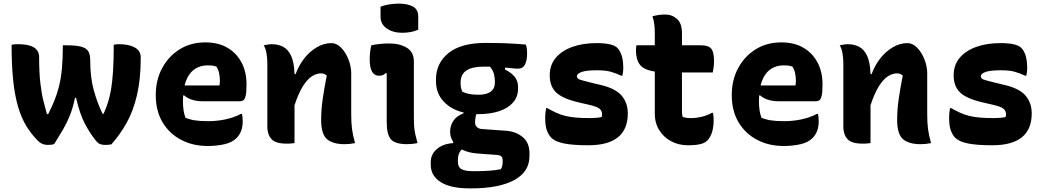

<svg xmlns="http://www.w3.org/2000/svg" viewBox="-20 -790 5760 1060"><path d="M327 -540H344Q399 -540 427.5 -532.5Q456 -525 467 -507.5Q478 -490 478 -460Q478 -363 497.5 -292.5Q517 -222 546 -162H552Q564 -189 574.5 -220Q585 -251 592.5 -293Q600 -335 604 -395.5Q608 -456 608 -543Q620 -546 636 -546Q691 -546 724 -528Q757 -510 757 -472Q757 -354 736.5 -266Q716 -178 679.5 -112.5Q643 -47 595 7Q586 9 576.5 9.5Q567 10 559 10Q529 10 514 -8Q480 -48 450 -104.5Q420 -161 400 -250H394Q383 -196 366.5 -154.5Q350 -113 328.5 -76Q307 -39 280 4Q273 8 264 9Q255 10 242 10Q212 10 190 -12Q153 -49 125.5 -94Q98 -139 80 -200Q62 -261 53 -344.5Q44 -428 44 -543Q52 -545 61 -545.5Q70 -546 81 -546Q196 -546 196 -475Q196 -389 203 -329.5Q210 -270 220.5 -230Q231 -190 239 -160H246Q266 -199 281 -236.5Q296 -274 306.5 -316.5Q317 -359 322 -413.5Q327 -468 327 -540Z M1114 -556Q1185 -556 1235.5 -526.5Q1286 -497 1313.5 -445Q1341 -393 1341 -325V-320Q1341 -279 1336 -260Q1331 -241 1323 -236Q1315 -231 1306 -231H1098Q1065 -231 1038.5 -240Q1012 -249 996 -264L991 -262Q990 -249 990 -234V-231Q990 -203 993.5 -180.5Q997 -158 1004 -140Q1027 -130 1056.5 -125.5Q1086 -121 1129 -121Q1176 -121 1222.5 -130.5Q1269 -140 1310 -161H1316Q1318 -151 1319 -141.5Q1320 -132 1320 -123Q1320 -89 1311 -66.5Q1302 -44 1285 -27Q1261 -3 1218 6.5Q1175 16 1128 16Q1043 16 978 -19Q913 -54 876.5 -116.5Q840 -179 840 -263V-266Q840 -348 875 -413.5Q910 -479 971.5 -517.5Q1033 -556 1114 -556ZM1126 -429Q1079 -429 1046 -401.5Q1013 -374 999 -318H1191Q1193 -324 1193.5 -331.5Q1194 -339 1194 -344Q1194 -364 1190 -384.5Q1186 -405 1175 -422Q1164 -426 1154.5 -427.5Q1145 -429 1126 -429Z M1606 0Q1593 2 1583 2.5Q1573 3 1562 3Q1501 3 1478.5 -22.5Q1456 -48 1456 -89V-441Q1456 -466 1451.5 -494Q1447 -522 1436 -540Q1447 -542 1458.5 -544Q1470 -546 1481 -546Q1516 -546 1543.5 -531.5Q1571 -517 1587.5 -481Q1604 -445 1606 -381H1612Q1630 -430 1660.5 -468.5Q1691 -507 1730 -529.5Q1769 -552 1810 -552Q1839 -552 1864 -526Q1889 -500 1904 -461.5Q1919 -423 1919 -384V-159Q1919 -111 1923.5 -77.5Q1928 -44 1940 0Q1925 3 1911.5 4.5Q1898 6 1882 6Q1818 6 1785.5 -21.5Q1753 -49 1753 -129Q1753 -185 1762 -246.5Q1771 -308 1784 -373Q1769 -385 1753 -385Q1728 -385 1703 -369.5Q1678 -354 1653.5 -316Q1629 -278 1606 -209Z M2115 -116V-386H2109Q2102 -379 2094 -375.5Q2086 -372 2072 -372Q2021 -372 2021 -464Q2021 -484 2023.5 -504Q2026 -524 2030 -540Q2054 -545 2077.5 -547.5Q2101 -550 2129 -550Q2188 -550 2226.5 -526Q2265 -502 2265 -450V-139Q2265 -112 2266.5 -91.5Q2268 -71 2272.5 -50Q2277 -29 2285 0Q2270 3 2256.5 4.5Q2243 6 2227 6Q2163 6 2139 -20Q2115 -46 2115 -116ZM2081 -753Q2100 -761 2127.5 -765.5Q2155 -770 2181 -770Q2228 -770 2258.5 -754.5Q2289 -739 2289 -698V-626Q2250 -609 2201 -609Q2149 -609 2115 -633Q2081 -657 2081 -697Z M2465 -63Q2465 -97 2483.5 -124Q2502 -151 2539 -164V-169Q2471 -185 2429 -230Q2387 -275 2387 -342V-352Q2387 -441 2456 -497Q2525 -553 2660 -553Q2725 -553 2775.5 -551Q2826 -549 2883 -544Q2890 -527 2890 -494Q2890 -457 2878.5 -434Q2867 -411 2840 -411Q2825 -411 2808 -413Q2791 -415 2768 -417V-406Q2803 -389 2821.5 -366Q2840 -343 2840 -311V-300Q2840 -255 2812 -223.5Q2784 -192 2735 -176Q2686 -160 2623 -160Q2616 -160 2610 -160Q2603 -141 2603 -113Q2603 -99 2612 -89.5Q2621 -80 2637 -78L2775 -68Q2829 -64 2866 -33Q2903 -2 2903 55V72Q2903 159 2818.5 204.5Q2734 250 2582 250H2573Q2467 250 2412.5 215Q2358 180 2358 119V106Q2358 62 2391.5 33Q2425 4 2482 0V-7Q2465 -32 2465 -63ZM2533 -283Q2552 -275 2572 -271Q2592 -267 2623 -267Q2666 -267 2689 -284Q2712 -301 2712 -331V-343Q2712 -363 2706.5 -383Q2701 -403 2685 -422Q2668 -422 2649 -422Q2523 -422 2523 -336V-328Q2523 -303 2533 -283ZM2591 155H2604Q2645 155 2680.5 152.5Q2716 150 2745 144Q2751 134 2753 125Q2755 116 2755 106V94Q2755 68 2728 66L2611 57Q2564 53 2529 35Q2508 56 2508 92V103Q2508 133 2528 144Q2548 155 2591 155Z M3240 -138Q3275 -138 3302 -144Q3308 -167 3297 -182.5Q3286 -198 3246 -208L3174 -225Q3087 -245 3051 -279Q3015 -313 3015 -374Q3015 -431 3048 -470.5Q3081 -510 3139.5 -531Q3198 -552 3273 -552Q3362 -552 3388 -526Q3404 -510 3412.5 -482.5Q3421 -455 3421 -411Q3421 -401 3419.5 -391.5Q3418 -382 3416 -372H3410Q3380 -386 3351.5 -394Q3323 -402 3276 -402Q3216 -402 3190.5 -392.5Q3165 -383 3165 -369Q3165 -356 3181 -350.5Q3197 -345 3246 -333L3296 -321Q3378 -302 3412 -262Q3446 -222 3446 -164Q3446 12 3228 12Q3143 12 3094 2Q3045 -8 3024 -29Q3010 -43 3000 -68Q2990 -93 2990 -139Q2990 -156 2991.5 -169Q2993 -182 2995 -193H3001Q3028 -178 3051 -167.5Q3074 -157 3099.5 -150.5Q3125 -144 3158.5 -141Q3192 -138 3240 -138Z M3916 -167Q3918 -157 3919 -147.5Q3920 -138 3920 -129Q3920 -92 3912.5 -65.5Q3905 -39 3892 -22Q3878 -3 3851 4.5Q3824 12 3778 12Q3727 12 3685.5 -10Q3644 -32 3619.5 -71.5Q3595 -111 3595 -163V-395Q3535 -404 3513 -432.5Q3491 -461 3491 -513Q3491 -530 3494 -540H3595V-608Q3595 -631 3592.5 -654Q3590 -677 3582 -700Q3600 -705 3617.5 -707.5Q3635 -710 3652 -710Q3690 -710 3717.5 -685.5Q3745 -661 3745 -608V-540H3849Q3891 -540 3906.5 -521.5Q3922 -503 3922 -453Q3922 -436 3920 -419.5Q3918 -403 3915 -390H3745V-176Q3745 -157 3749 -144Q3760 -141 3769.5 -139.5Q3779 -138 3795 -138Q3823 -138 3853 -145Q3883 -152 3910 -167Z M4294 -556Q4365 -556 4415.5 -526.5Q4466 -497 4493.5 -445Q4521 -393 4521 -325V-320Q4521 -279 4516 -260Q4511 -241 4503 -236Q4495 -231 4486 -231H4278Q4245 -231 4218.5 -240Q4192 -249 4176 -264L4171 -262Q4170 -249 4170 -234V-231Q4170 -203 4173.5 -180.5Q4177 -158 4184 -140Q4207 -130 4236.5 -125.5Q4266 -121 4309 -121Q4356 -121 4402.5 -130.5Q4449 -140 4490 -161H4496Q4498 -151 4499 -141.5Q4500 -132 4500 -123Q4500 -89 4491 -66.5Q4482 -44 4465 -27Q4441 -3 4398 6.5Q4355 16 4308 16Q4223 16 4158 -19Q4093 -54 4056.5 -116.5Q4020 -179 4020 -263V-266Q4020 -348 4055 -413.5Q4090 -479 4151.5 -517.5Q4213 -556 4294 -556ZM4306 -429Q4259 -429 4226 -401.5Q4193 -374 4179 -318H4371Q4373 -324 4373.5 -331.5Q4374 -339 4374 -344Q4374 -364 4370 -384.5Q4366 -405 4355 -422Q4344 -426 4334.5 -427.5Q4325 -429 4306 -429Z M4786 0Q4773 2 4763 2.5Q4753 3 4742 3Q4681 3 4658.5 -22.5Q4636 -48 4636 -89V-441Q4636 -466 4631.5 -494Q4627 -522 4616 -540Q4627 -542 4638.5 -544Q4650 -546 4661 -546Q4696 -546 4723.5 -531.5Q4751 -517 4767.5 -481Q4784 -445 4786 -381H4792Q4810 -430 4840.5 -468.5Q4871 -507 4910 -529.5Q4949 -552 4990 -552Q5019 -552 5044 -526Q5069 -500 5084 -461.5Q5099 -423 5099 -384V-159Q5099 -111 5103.5 -77.5Q5108 -44 5120 0Q5105 3 5091.5 4.5Q5078 6 5062 6Q4998 6 4965.5 -21.5Q4933 -49 4933 -129Q4933 -185 4942 -246.5Q4951 -308 4964 -373Q4949 -385 4933 -385Q4908 -385 4883 -369.5Q4858 -354 4833.5 -316Q4809 -278 4786 -209Z M5470 -138Q5505 -138 5532 -144Q5538 -167 5527 -182.5Q5516 -198 5476 -208L5404 -225Q5317 -245 5281 -279Q5245 -313 5245 -374Q5245 -431 5278 -470.5Q5311 -510 5369.5 -531Q5428 -552 5503 -552Q5592 -552 5618 -526Q5634 -510 5642.5 -482.5Q5651 -455 5651 -411Q5651 -401 5649.5 -391.5Q5648 -382 5646 -372H5640Q5610 -386 5581.5 -394Q5553 -402 5506 -402Q5446 -402 5420.5 -392.5Q5395 -383 5395 -369Q5395 -356 5411 -350.5Q5427 -345 5476 -333L5526 -321Q5608 -302 5642 -262Q5676 -222 5676 -164Q5676 12 5458 12Q5373 12 5324 2Q5275 -8 5254 -29Q5240 -43 5230 -68Q5220 -93 5220 -139Q5220 -156 5221.5 -169Q5223 -182 5225 -193H5231Q5258 -178 5281 -167.5Q5304 -157 5329.5 -150.5Q5355 -144 5388.5 -141Q5422 -138 5470 -138Z"/></svg>

Font: Recursive Sn Csl St XBd
Style: Regular
Weight: 800
Version: Version 1.085;hotconv 1.1.0;makeotfexe 2.6.0; ttfautohint (v